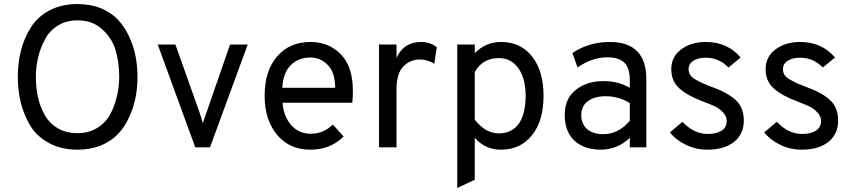

<svg xmlns="http://www.w3.org/2000/svg" viewBox="-20 -732 4237 954"><path d="M365.2 11.7Q286.1 11.7 226.6 -19.5Q167 -50.8 132.8 -103.5Q99.6 -158.2 84 -219.7Q68.4 -281.2 68.4 -349.6Q68.4 -418.9 84 -480.5Q99.6 -542 132.8 -594.7Q167 -649.4 226.6 -680.7Q286.1 -711.9 365.2 -711.9Q428.7 -711.9 480.5 -691.4Q532.2 -669.9 565.4 -634.8Q598.6 -599.6 621.1 -551.8Q643.6 -503.9 653.3 -454.1Q663.1 -404.3 663.1 -349.6Q663.1 -295.9 653.3 -246.1Q643.6 -196.3 621.1 -148.4Q598.6 -99.6 565.4 -65.4Q532.2 -30.3 480.5 -8.8Q428.7 11.7 365.2 11.7ZM365.2 -70.3Q419.9 -70.3 461.9 -95.7Q503.9 -121.1 527.3 -163.1Q549.8 -205.1 560.5 -252.9Q572.3 -299.8 572.3 -349.6Q572.3 -423.8 553.7 -484.4Q535.2 -544.9 486.3 -587.9Q438.5 -630.9 365.2 -630.9Q309.6 -630.9 268.6 -605.5Q226.6 -580.1 204.1 -537.1Q180.7 -495.1 169.9 -448.2Q158.2 -401.4 158.2 -349.6Q158.2 -295.9 168.9 -248Q179.7 -200.2 203.1 -159.2Q226.6 -118.2 268.6 -93.8Q309.6 -70.3 365.2 -70.3Z M950.2 0Q903.3 -127.9 763.7 -510.7Q785.2 -510.7 851.6 -510.7Q881.8 -425.8 972.7 -169.9Q985.4 -131.8 988.3 -120.1Q991.2 -131.8 1004.9 -169.9Q1043.9 -283.2 1123 -510.7Q1145.5 -510.7 1210.9 -510.7Q1164.1 -382.8 1023.4 0Q1004.9 0 950.2 0Z M1522.5 11.7Q1418 11.7 1356.4 -62.5Q1294.9 -136.7 1294.9 -255.9Q1294.9 -380.9 1357.4 -452.1Q1418.9 -523.4 1522.5 -523.4Q1614.3 -523.4 1673.8 -461.9Q1733.4 -400.4 1733.4 -280.3Q1733.4 -252 1730.5 -221.7Q1615.2 -221.7 1383.8 -221.7Q1389.6 -152.3 1427.7 -109.4Q1465.8 -67.4 1524.4 -67.4Q1587.9 -67.4 1633.8 -113.3Q1651.4 -93.8 1687.5 -53.7Q1621.1 11.7 1522.5 11.7ZM1382.8 -295.9Q1448.2 -295.9 1645.5 -295.9Q1644.5 -375 1607.4 -410.2Q1571.3 -446.3 1522.5 -446.3Q1462.9 -446.3 1424.8 -408.2Q1386.7 -371.1 1382.8 -295.9Z M1863.3 0Q1863.3 -127.9 1863.3 -510.7Q1884.8 -510.7 1950.2 -510.7Q1950.2 -494.1 1950.2 -444.3Q1986.3 -523.4 2071.3 -523.4Q2119.1 -523.4 2150.4 -497.1Q2145.5 -469.7 2137.7 -415Q2105.5 -436.5 2064.5 -436.5Q2019.5 -436.5 1984.4 -402.3Q1950.2 -367.2 1950.2 -288.1Q1950.2 -192.4 1950.2 0Q1928.7 0 1863.3 0Z M2469.7 11.7Q2389.6 11.7 2338.9 -47.9Q2338.9 21.5 2338.9 161.1Q2317.4 170.9 2252 202.1Q2252 23.4 2252 -510.7Q2273.4 -510.7 2338.9 -510.7Q2338.9 -500 2338.9 -467.8Q2393.6 -523.4 2469.7 -523.4Q2567.4 -523.4 2624 -451.2Q2680.7 -378.9 2680.7 -255.9Q2680.7 -130.9 2623 -59.6Q2565.4 11.7 2469.7 11.7ZM2459 -69.3Q2522.5 -69.3 2557.6 -117.2Q2591.8 -166 2591.8 -255.9Q2591.8 -340.8 2556.6 -391.6Q2520.5 -443.4 2459 -443.4Q2377.9 -443.4 2338.9 -374Q2338.9 -294.9 2338.9 -137.7Q2391.6 -69.3 2459 -69.3Z M3109.4 0Q3109.4 -11.7 3109.4 -46.9Q3046.9 11.7 2964.8 11.7Q2883.8 11.7 2835 -32.2Q2786.1 -77.1 2786.1 -160.2Q2786.1 -243.2 2841.8 -286.1Q2896.5 -329.1 2977.5 -329.1Q3051.8 -329.1 3109.4 -295.9Q3109.4 -307.6 3109.4 -332Q3109.4 -396.5 3081.1 -421.9Q3052.7 -447.3 2998 -447.3Q2921.9 -447.3 2849.6 -396.5Q2840.8 -419.9 2824.2 -468.8Q2906.2 -523.4 3009.8 -523.4Q3191.4 -523.4 3191.4 -338.9Q3191.4 -225.6 3191.4 0Q3170.9 0 3109.4 0ZM2977.5 -65.4Q3052.7 -65.4 3109.4 -131.8Q3109.4 -161.1 3109.4 -219.7Q3054.7 -253.9 2989.3 -253.9Q2936.5 -253.9 2902.3 -230.5Q2868.2 -206.1 2868.2 -160.2Q2868.2 -117.2 2896.5 -90.8Q2925.8 -65.4 2977.5 -65.4Z M3494.1 11.7Q3438.5 11.7 3389.6 -11.7Q3339.8 -35.2 3308.6 -74.2Q3329.1 -91.8 3371.1 -127Q3427.7 -66.4 3496.1 -66.4Q3539.1 -66.4 3564.5 -82Q3590.8 -98.6 3590.8 -130.9Q3590.8 -155.3 3571.3 -174.8Q3552.7 -194.3 3533.2 -203.1Q3512.7 -212.9 3473.6 -227.5Q3395.5 -256.8 3355.5 -293Q3315.4 -329.1 3315.4 -387.7Q3315.4 -450.2 3364.3 -486.3Q3413.1 -523.4 3487.3 -523.4Q3594.7 -523.4 3660.2 -446.3Q3639.6 -429.7 3599.6 -396.5Q3552.7 -445.3 3486.3 -445.3Q3448.2 -445.3 3424.8 -429.7Q3401.4 -415 3401.4 -387.7Q3401.4 -373 3409.2 -360.4Q3417 -347.7 3435.5 -336.9Q3456.1 -326.2 3466.8 -320.3Q3478.5 -315.4 3509.8 -302.7Q3590.8 -274.4 3632.8 -237.3Q3675.8 -200.2 3675.8 -132.8Q3675.8 -65.4 3627 -26.4Q3578.1 11.7 3494.1 11.7Z M3962.9 11.7Q3907.2 11.7 3858.4 -11.7Q3808.6 -35.2 3777.3 -74.2Q3797.9 -91.8 3839.8 -127Q3896.5 -66.4 3964.8 -66.4Q4007.8 -66.4 4033.2 -82Q4059.6 -98.6 4059.6 -130.9Q4059.6 -155.3 4040 -174.8Q4021.5 -194.3 4002 -203.1Q3981.4 -212.9 3942.4 -227.5Q3864.3 -256.8 3824.2 -293Q3784.2 -329.1 3784.2 -387.7Q3784.2 -450.2 3833 -486.3Q3881.8 -523.4 3956.1 -523.4Q4063.5 -523.4 4128.9 -446.3Q4108.4 -429.7 4068.4 -396.5Q4021.5 -445.3 3955.1 -445.3Q3917 -445.3 3893.6 -429.7Q3870.1 -415 3870.1 -387.7Q3870.1 -373 3877.9 -360.4Q3885.7 -347.7 3904.3 -336.9Q3924.8 -326.2 3935.5 -320.3Q3947.3 -315.4 3978.5 -302.7Q4059.6 -274.4 4101.6 -237.3Q4144.5 -200.2 4144.5 -132.8Q4144.5 -65.4 4095.7 -26.4Q4046.9 11.7 3962.9 11.7Z"/></svg>

Font: Overpass
Style: Regular
Weight: 400
Designer: Delve Withrington, Thomas Jockin
Version: Version 3.000;DELV;Overpass; ttfautohint (v1.5)